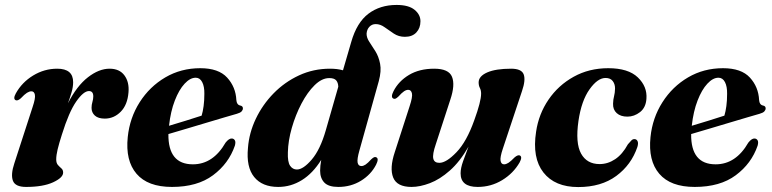

<svg xmlns="http://www.w3.org/2000/svg" viewBox="-20 -745 3126 777"><path d="M43.5 -339.5Q32 -345 44 -367Q69 -412 114.2 -439.5Q159.5 -467 211.5 -467Q276 -467 276 -412.5Q276 -393.5 269.8 -372Q263.5 -350.5 255 -327Q291 -397.5 335.8 -432.2Q380.5 -467 423.5 -467Q463.5 -467 483.5 -440Q503.5 -413 500 -371.5Q496 -320.5 468.5 -292.8Q441 -265 404 -265Q377.5 -265 364 -277.2Q350.5 -289.5 350.5 -308.5Q350.5 -321 354 -332.5Q357.5 -344 357.5 -355Q357.5 -376.5 340 -376.5Q318 -376.5 288.5 -334.2Q259 -292 230.5 -200.5Q219 -164.5 213.2 -140.5Q207.5 -116.5 207.5 -100Q207.5 -85 214.5 -77.2Q221.5 -69.5 228.5 -63.5Q235.5 -57.5 235.5 -46.5Q235.5 -26 194.8 -7.2Q154 11.5 85.5 11.5Q41.5 11.5 32.2 -13.8Q23 -39 38 -84L112 -312Q124 -347.5 121.2 -361.5Q118.5 -375.5 107 -375.5Q99 -375.5 89.2 -369.5Q79.5 -363.5 64 -347Q51.5 -336 43.5 -339.5Z M930.5 -155.5Q905.5 -83 842 -35.8Q778.5 11.5 676 11.5Q578 11.5 532.5 -41.8Q487 -95 497 -190.5Q505 -268 545.2 -331.2Q585.5 -394.5 649 -431.8Q712.5 -469 790.5 -469Q864.5 -469 899.2 -431Q934 -393 936.5 -340Q938 -321 952 -318Q963 -316 963 -306.5Q963 -300 957.8 -294.2Q952.5 -288.5 938.5 -284.5Q922.5 -280 890.2 -270.5Q858 -261 818 -249Q778 -237 737 -224.8Q696 -212.5 661.5 -202.5Q660 -80 760.5 -80Q842.5 -80 893 -168Q907 -185.5 918.5 -184.5Q926.5 -184 930.5 -177Q934.5 -170 930.5 -155.5ZM772 -430.5Q749.5 -430.5 727 -406.2Q704.5 -382 687.5 -338.2Q670.5 -294.5 664 -236Q697.5 -246 733.8 -257.2Q770 -268.5 796 -277Q801 -293.5 804 -315.8Q807 -338 807 -365.5Q807.5 -395 798.2 -412.8Q789 -430.5 772 -430.5Z M1502 -78.5Q1481.5 -38.5 1440.8 -13.5Q1400 11.5 1349 11.5Q1309.5 11.5 1292.5 -6.2Q1275.5 -24 1275.5 -54.5Q1275.5 -73.5 1280 -98Q1246 -43.5 1201.5 -16Q1157 11.5 1106 11.5Q1041 11.5 1008.5 -28.8Q976 -69 983.5 -146.5Q988 -207 1015.2 -264.2Q1042.5 -321.5 1087.2 -367.2Q1132 -413 1190.2 -440Q1248.5 -467 1315.5 -467Q1345.5 -467 1368 -460.5L1401.5 -575.5Q1424 -654 1471 -689.5Q1518 -725 1585 -725Q1633.5 -725 1657.5 -705.5Q1681.5 -686 1681.5 -659Q1681.5 -631.5 1665 -613.8Q1648.5 -596 1618.5 -596Q1593.5 -596 1573.8 -609Q1554 -622 1536.5 -634.8Q1519 -647.5 1500.5 -647.5Q1485 -647.5 1474.8 -636.5Q1464.5 -625.5 1463.5 -608.5Q1463.5 -592 1475 -575Q1486.5 -558 1499.5 -537Q1512.5 -516 1518.2 -487Q1524 -458 1513 -417L1434.5 -136Q1424.5 -101 1427.2 -87Q1430 -73 1442.5 -73Q1450.5 -73 1459.5 -79Q1468.5 -85 1482 -100Q1489.5 -107 1494 -108.8Q1498.5 -110.5 1502.5 -108.5Q1514.5 -103.5 1502 -78.5ZM1145 -128.5Q1143.5 -89.5 1154 -74.2Q1164.5 -59 1181.5 -59Q1207 -59 1241.5 -99.2Q1276 -139.5 1298.5 -218L1349 -394Q1348.5 -410.5 1340.5 -419.8Q1332.5 -429 1312.5 -429Q1282.5 -429 1253.2 -400.2Q1224 -371.5 1200 -325.8Q1176 -280 1161 -227.8Q1146 -175.5 1145 -128.5Z M2083.5 -116Q2095 -110.5 2083 -88Q2057.5 -43.5 2012.2 -16Q1967 11.5 1913 11.5Q1844 11.5 1844 -43.5Q1844 -64.5 1854.2 -93Q1864.5 -121.5 1876 -151.5Q1841 -90.5 1800.5 -54.8Q1760 -19 1719.8 -3.8Q1679.5 11.5 1645.5 11.5Q1586.5 11.5 1571.2 -26.5Q1556 -64.5 1577.5 -129L1637.5 -314.5Q1650.5 -353.5 1647 -367.5Q1643.5 -381.5 1632 -381.5Q1624 -381.5 1615 -375.5Q1606 -369.5 1592.5 -354.5Q1585 -347.5 1580.8 -345.8Q1576.5 -344 1572 -346Q1560 -351.5 1572.5 -376Q1593 -416.5 1635.2 -441.8Q1677.5 -467 1737 -467Q1796 -467 1809.2 -434.2Q1822.5 -401.5 1802.5 -342L1743.5 -161Q1729.5 -120 1733.5 -103Q1737.5 -86 1758 -86Q1786 -86 1827.2 -128.8Q1868.5 -171.5 1899.5 -259Q1927 -334.5 1927 -366Q1927 -379.5 1922 -389Q1917 -398.5 1917 -411.5Q1917 -436.5 1951.5 -451.8Q1986 -467 2048.5 -467Q2090.5 -467 2099.2 -444.2Q2108 -421.5 2092.5 -376.5L2015 -143.5Q2003 -108 2005.8 -94Q2008.5 -80 2020 -80Q2028 -80 2037.5 -86Q2047 -92 2063 -108.5Q2075.5 -119 2083.5 -116Z M2430.5 -429.5Q2398.5 -429.5 2365.8 -383.5Q2333 -337.5 2321 -256Q2308 -166 2331.5 -123.5Q2355 -81 2406.5 -81Q2440 -81 2469.5 -100.8Q2499 -120.5 2521 -161Q2530 -171.5 2535.5 -177Q2541 -182.5 2548.5 -182Q2556.5 -181.5 2560.2 -173.5Q2564 -165.5 2559.5 -150.5Q2535 -78 2474 -33Q2413 12 2320 12Q2225.5 12 2179.2 -47Q2133 -106 2149.5 -212Q2160 -283.5 2199.8 -341.8Q2239.5 -400 2301.8 -434.5Q2364 -469 2441.5 -469Q2522.5 -469 2561.2 -431.8Q2600 -394.5 2596 -345Q2593.5 -309.5 2570 -291.2Q2546.5 -273 2519 -273Q2491.5 -273 2475.8 -287.2Q2460 -301.5 2461 -325.5Q2461.5 -343 2465 -355.5Q2468.5 -368 2469 -387Q2469 -405 2459.5 -417.2Q2450 -429.5 2430.5 -429.5Z M3046 -155.5Q3021 -83 2957.5 -35.8Q2894 11.5 2791.5 11.5Q2693.5 11.5 2648 -41.8Q2602.5 -95 2612.5 -190.5Q2620.5 -268 2660.8 -331.2Q2701 -394.5 2764.5 -431.8Q2828 -469 2906 -469Q2980 -469 3014.8 -431Q3049.5 -393 3052 -340Q3053.5 -321 3067.5 -318Q3078.5 -316 3078.5 -306.5Q3078.5 -300 3073.2 -294.2Q3068 -288.5 3054 -284.5Q3038 -280 3005.8 -270.5Q2973.5 -261 2933.5 -249Q2893.5 -237 2852.5 -224.8Q2811.5 -212.5 2777 -202.5Q2775.5 -80 2876 -80Q2958 -80 3008.5 -168Q3022.5 -185.5 3034 -184.5Q3042 -184 3046 -177Q3050 -170 3046 -155.5ZM2887.5 -430.5Q2865 -430.5 2842.5 -406.2Q2820 -382 2803 -338.2Q2786 -294.5 2779.5 -236Q2813 -246 2849.2 -257.2Q2885.5 -268.5 2911.5 -277Q2916.5 -293.5 2919.5 -315.8Q2922.5 -338 2922.5 -365.5Q2923 -395 2913.8 -412.8Q2904.5 -430.5 2887.5 -430.5Z"/></svg>

Font: Fraunces 72pt
Style: Bold Italic
Weight: 700
Italic angle: -16°
Version: Version 1.000;[b76b70a41]